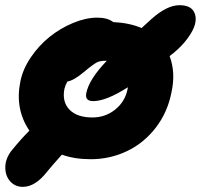

<svg xmlns="http://www.w3.org/2000/svg" viewBox="-39 -583 773 739"><path d="M48.8 136.2Q19 136.2 0 114.7Q-19 93.3 -18.6 60.1Q-18.1 26.9 5.9 -3.9Q46.4 -53.2 74.2 -80.1Q18.1 -162.6 39.1 -268.1Q48.3 -315.9 79.3 -361.8Q110.4 -407.7 151.6 -440.9Q192.9 -474.1 242.2 -494.6Q291.5 -515.1 335.9 -515.1Q374.5 -515.1 397 -498Q459 -495.1 505.9 -475.1Q511.2 -480 523.9 -491.5Q536.6 -502.9 543.9 -509.8Q603.5 -563 651.9 -563Q700.7 -563 711.4 -528.8Q723.6 -491.2 684.6 -437.5Q663.1 -407.2 628.9 -378.9Q626.5 -377 621.3 -373Q616.2 -369.1 613.8 -367.2Q637.7 -304.2 621.1 -228Q606 -150.4 560.3 -91.3Q514.6 -32.2 449.5 -1.2Q384.3 29.8 310.1 29.8Q247.1 29.8 199.2 12.2Q159.7 56.2 142.1 78.1Q96.7 136.2 48.8 136.2ZM319.8 -193.8Q287.1 -193.8 293 -224.1Q303.2 -277.3 372.1 -349.1H360.8Q356 -349.1 351.1 -348.1Q346.2 -347.2 342.3 -346.2Q338.4 -345.2 333 -342.3Q327.6 -339.4 324.7 -337.4Q321.8 -335.4 315.2 -330.6Q308.6 -325.7 305.7 -323.5Q302.7 -321.3 294.7 -314.7Q286.6 -308.1 283.2 -305.2Q246.1 -273.9 220.2 -269Q211.9 -253.9 209 -241.2Q199.2 -191.4 228.3 -161.1Q257.3 -130.9 316.9 -130.9Q366.7 -130.9 404.5 -161.4Q442.4 -191.9 452.1 -240.2Q452.1 -241.2 452.6 -243.4Q453.1 -245.6 453.1 -247.1Q369.6 -193.8 319.8 -193.8Z"/></svg>

Font: Shantell Sans Bouncy
Style: Italic
Weight: 800
Italic angle: -11.31°
Designer: Stephen Nixon, Anya Danilova, Shantell Martin
Foundry: Arrow Type
Version: Version 1.006;[9816181b4]